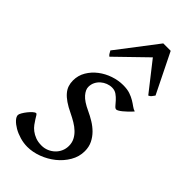

<svg xmlns="http://www.w3.org/2000/svg" viewBox="-234 -752 821 821"><g transform="rotate(45 176.5 -342.0)"><path d="M340.8 -412.1Q331.1 -400.9 321.5 -391.8Q312 -382.8 303.7 -376Q295.4 -369.1 288.8 -365.5Q282.2 -361.8 278.8 -361.8Q272.5 -361.8 265.4 -370.4Q258.3 -378.9 249.3 -388.9Q240.2 -398.9 228.3 -407.5Q216.3 -416 200.2 -416Q186.5 -416 173.3 -410.9Q160.2 -405.8 149.7 -396.7Q139.2 -387.7 132.6 -374.8Q126 -361.8 126 -346.2Q126 -329.1 142.3 -310.1Q158.7 -291 198.2 -272.9Q218.3 -263.7 238.3 -251.5Q258.3 -239.3 274.2 -223.4Q290 -207.5 300 -187.3Q310.1 -167 310.1 -141.1Q310.1 -107.4 292.7 -77.9Q275.4 -48.3 248.3 -26.6Q221.2 -4.9 188 7.6Q154.8 20 123 20Q100.1 20 77.6 13.4Q55.2 6.8 37.6 -3.4Q20 -13.7 9 -25.6Q-2 -37.6 -2 -47.9Q-2 -53.2 3.9 -63.5Q9.8 -73.7 17.8 -83.7Q25.9 -93.8 34.2 -101.3Q42.5 -108.9 47.9 -108.9Q51.3 -108.9 54.9 -102.8Q58.6 -96.7 64.2 -87.6Q69.8 -78.6 77.6 -67.9Q85.4 -57.1 97.2 -48.1Q108.9 -39.1 124.8 -33Q140.6 -26.9 162.1 -26.9Q179.2 -26.9 194.6 -33.4Q210 -40 221.4 -51Q232.9 -62 239.5 -76.9Q246.1 -91.8 246.1 -108.9Q246.1 -127.9 238.3 -143.3Q230.5 -158.7 217.5 -171.1Q204.6 -183.6 187.5 -193.8Q170.4 -204.1 151.9 -212.9Q126 -225.1 108.4 -237.3Q90.8 -249.5 80.1 -262.2Q69.3 -274.9 64.7 -289.1Q60.1 -303.2 60.1 -318.8Q60.1 -349.6 75.2 -375Q90.3 -400.4 114.3 -418.7Q138.2 -437 167.7 -447Q197.3 -457 226.1 -457Q251 -457 268.1 -451.2Q285.2 -445.3 298.1 -437.5Q311 -429.7 320.8 -422.4Q330.6 -415 340.8 -412.1ZM355.5 -522.9Q348.6 -513.2 345 -508.8Q341.3 -504.4 333.5 -501L231.9 -630.4L98.6 -501Q94.2 -503.9 90.8 -508.5Q87.4 -513.2 82.5 -522.9L221.2 -704.1H266.1L355.5 -522.9Z"/></g></svg>

Font: Gentium
Style: Italic
Weight: 400
Italic angle: -7°
Designer: J. Victor Gaultney
Version: Version 1.02; 2005; OFL release